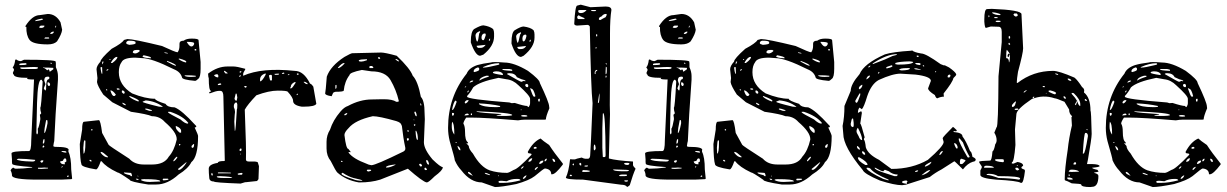

<svg xmlns="http://www.w3.org/2000/svg" viewBox="-20 -753 5159 807"><path d="M147.5 -689.5 180.7 -694.3Q214.8 -694.3 234.4 -659.2L241.2 -627.9Q239.3 -609.4 219.7 -579.1Q207 -566.4 180.7 -566.4Q119.1 -566.4 104.5 -585Q89.8 -604.5 90.8 -639.6Q86.9 -639.6 86.9 -641.6V-643.6Q116.2 -689.5 147.5 -689.5ZM127.9 -665V-664.1Q161.1 -668 161.1 -672.9L156.2 -674.8Q127.9 -669.9 127.9 -665ZM144.5 -636.7H145.5L151.4 -635.7H153.3Q164.1 -635.7 167 -643.6L166 -645.5H154.3Q146.5 -645.5 144.5 -636.7ZM214.8 -645.5 211.9 -640.6V-636.7H212.9L215.8 -640.6V-645.5ZM191.4 -613.3V-610.4H195.3Q202.1 -610.4 206.1 -617.2V-620.1H204.1Q197.3 -620.1 191.4 -613.3ZM169.9 -595.7 167 -592.8V-590.8H184.6L187.5 -592.8L184.6 -595.7ZM45.9 -502.9H48.8Q56.6 -496.1 68.4 -496.1L81.1 -502Q213.9 -502 213.9 -494.1L214.8 -487.3V-470.7Q223.6 -451.2 223.6 -433.6V-418Q211.9 -258.8 208 -160.2Q206.1 -154.3 204.1 -139.6Q205.1 -135.7 212.9 -135.7H215.8Q268.6 -135.7 268.6 -123L267.6 -121.1V-115.2Q279.3 -91.8 279.3 -41L283.2 -2L280.3 0L237.3 2H139.6Q30.3 2 30.3 -15.6Q30.3 -26.4 24.4 -37.1Q27.3 -43.9 34.2 -47.9H37.1Q41 -43.9 45.9 -43.9H47.9Q76.2 -43.9 115.2 -48.8V-50.8Q31.2 -56.6 31.2 -64.5L30.3 -72.3V-83L28.3 -108.4Q28.3 -118.2 101.6 -118.2Q111.3 -118.2 111.3 -162.1L123 -418.9H121.1Q93.8 -418.9 93.8 -422.9Q93.8 -423.8 96.7 -425.8Q38.1 -425.8 38.1 -439.5Q34.2 -440.4 34.2 -447.3L39.1 -459Q39.1 -462.9 33.2 -469.7Q41 -477.5 43.9 -501ZM61.5 -483.4V-479.5H66.4Q91.8 -479.5 91.8 -483.4L89.8 -487.3H86.9Q61.5 -487.3 61.5 -483.4ZM194.3 -490.2 191.4 -487.3 195.3 -484.4H197.3V-487.3ZM83 -469.7H65.4V-466.8Q65.4 -462.9 79.1 -462.9H89.8H92.8H125Q139.6 -462.9 139.6 -467.8V-468.8Q139.6 -473.6 83 -469.7ZM169.9 -468.8 161.1 -469.7V-467.8Q168 -467.8 177.7 -458H179.7Q181.6 -458 181.6 -460.9H183.6Q187.5 -460.9 188.5 -452.1H190.4L204.1 -461.9V-467.8L183.6 -468.8ZM166 -414.1 170.9 -399.4 164.1 -381.8Q168 -373 170.9 -373H171.9L173.8 -378.9V-384.8Q173.8 -419.9 184.6 -419.9L187.5 -423.8V-427.7L184.6 -430.7H178.7Q166 -430.7 166 -414.1ZM135.7 -321.3 132.8 -195.3Q133.8 -188.5 135.7 -188.5Q138.7 -188.5 139.6 -197.3L138.7 -211.9Q143.6 -216.8 149.4 -251V-256.8L147.5 -270.5Q153.3 -275.4 153.3 -277.3Q149.4 -288.1 149.4 -298.8V-300.8Q153.3 -300.8 159.2 -410.2Q156.2 -418 153.3 -418Q138.7 -418 135.7 -321.3ZM183.6 -407.2 179.7 -406.2V-400.4Q179.7 -394.5 184.6 -391.6H187.5L190.4 -395.5V-400.4Q188.5 -405.3 183.6 -407.2ZM178.7 -248H173.8Q166 -211.9 166 -194.3H167Q171.9 -194.3 179.7 -234.4V-241.2ZM160.2 -156.2V-149.4H162.1Q167 -151.4 167 -161.1V-168H164.1Q162.1 -168 160.2 -156.2ZM162.1 -141.6 159.2 -137.7V-132.8H162.1L166 -135.7V-138.7L163.1 -141.6ZM240.2 -118.2 237.3 -117.2Q243.2 -112.3 258.8 -111.3V-114.3Q258.8 -118.2 246.1 -118.2ZM244.1 -77.1 232.4 -74.2Q234.4 -62.5 250 -62.5H252.9V-65.4L251 -68.4Q251 -69.3 258.8 -74.2V-79.1Q258.8 -85.9 254.9 -86.9H251Q248 -85.9 244.1 -77.1ZM57.6 -85.9 50.8 -84V-83Q58.6 -75.2 111.3 -74.2H118.2Q126 -74.2 127.9 -79.1V-81.1Q86.9 -85.9 57.6 -85.9ZM149.4 -74.2 153.3 -69.3Q162.1 -69.3 162.1 -79.1H157.2Q151.4 -79.1 149.4 -74.2ZM241.2 -54.7 238.3 -50.8V-48.8H240.2L243.2 -52.7V-54.7ZM166 -48.8 153.3 -47.9H139.6V-43.9L153.3 -43L181.6 -44.9V-47.9H177.7ZM265.6 -15.6 261.7 -12.7V-9.8H267.6L268.6 -12.7L267.6 -15.6Z M501 -585 515.6 -588.9Q541 -588.9 661.1 -559.6Q717.8 -533.2 726.6 -533.2Q734.4 -543.9 734.4 -560.5V-562.5V-569.3Q734.4 -582 752 -582Q763.7 -590.8 785.2 -590.8Q814.5 -590.8 814.5 -584L823.2 -492.2V-463.9Q823.2 -428.7 813.5 -421.9Q804.7 -413.1 799.8 -413.1Q745.1 -418 745.1 -427.7Q738.3 -451.2 710.9 -461.9Q617.2 -508.8 576.2 -508.8L548.8 -510.7Q500 -510.7 491.2 -492.2Q479.5 -476.6 479.5 -450.2V-449.2Q479.5 -395.5 535.2 -360.4Q590.8 -337.9 631.8 -337.9Q631.8 -330.1 675.8 -316.4Q684.6 -301.8 713.9 -301.8Q744.1 -290 800.8 -227.5L804.7 -223.6V-219.7Q804.7 -217.8 798.8 -217.8V-215.8Q812.5 -186.5 812.5 -181.6Q812.5 -93.8 784.2 -71.3Q771.5 -44.9 730.5 -19.5Q684.6 22.5 636.7 22.5H602.5Q525.4 10.7 525.4 2.9Q480.5 -28.3 473.6 -28.3Q425.8 -50.8 407.2 -75.2H403.3Q391.6 -41 383.8 -41Q322.3 -50.8 322.3 -62.5Q316.4 -79.1 315.4 -147.5L325.2 -208Q325.2 -241.2 333 -241.2L395.5 -248Q402.3 -248 409.2 -194.3L436.5 -144.5Q436.5 -141.6 523.4 -85.9Q544.9 -61.5 585 -61.5H619.1Q670.9 -61.5 689.5 -94.7Q711.9 -119.1 722.7 -166V-168.9Q722.7 -197.3 672.9 -240.2Q651.4 -264.6 618.2 -264.6Q598.6 -273.4 530.3 -283.2L452.1 -323.2L414.1 -355.5Q389.6 -392.6 387.7 -408.2L389.6 -424.8L385.7 -461.9Q385.7 -475.6 402.3 -494.1Q402.3 -505.9 449.2 -547.9Q493.2 -571.3 501 -585ZM510.7 -575.2V-571.3Q510.7 -567.4 523.4 -564.5Q549.8 -566.4 549.8 -571.3V-575.2Q549.8 -582 522.5 -582Q514.6 -582 510.7 -575.2ZM765.6 -577.1V-575.2Q776.4 -557.6 784.2 -557.6Q792 -557.6 795.9 -567.4V-571.3Q795.9 -577.1 765.6 -577.1ZM799.8 -546.9 796.9 -543 799.8 -541H804.7V-546.9ZM538.1 -532.2Q542 -528.3 547.9 -528.3Q557.6 -528.3 568.4 -539.1L563.5 -543H552.7Q538.1 -543 538.1 -532.2ZM670.9 -533.2V-532.2Q670.9 -529.3 682.6 -528.3H685.5V-529.3Q685.5 -531.2 670.9 -533.2ZM583 -520.5 579.1 -516.6Q579.1 -509.8 614.3 -507.8V-510.7Q614.3 -514.6 585 -520.5ZM446.3 -490.2V-489.3L448.2 -488.3H452.1Q473.6 -503.9 473.6 -513.7H472.7H470.7Q460 -513.7 446.3 -490.2ZM732.4 -506.8 730.5 -504.9Q744.1 -494.1 761.7 -490.2L762.7 -492.2V-494.1Q762.7 -499 734.4 -506.8ZM442.4 -504.9 439.5 -503.9 440.4 -502V-501L444.3 -502V-504.9ZM682.6 -497.1 681.6 -496.1V-494.1Q711.9 -476.6 719.7 -476.6V-477.5Q719.7 -483.4 682.6 -497.1ZM415 -494.1H410.2L409.2 -487.3V-484.4L410.2 -482.4L415 -492.2ZM405.3 -470.7 402.3 -469.7Q404.3 -451.2 407.2 -443.4H410.2V-444.3L409.2 -470.7ZM431.6 -461.9 427.7 -459V-456.1H430.7L435.5 -460V-461.9ZM758.8 -436.5 754.9 -434.6Q762.7 -429.7 783.2 -429.7L802.7 -430.7V-434.6Q785.2 -436.5 766.6 -436.5ZM472.7 -381.8 470.7 -380.9V-378.9L472.7 -376H482.4V-378.9Q481.4 -381.8 472.7 -381.8ZM427.7 -378.9 425.8 -376V-375L427.7 -373H430.7V-376ZM445.3 -373H444.3V-371.1Q451.2 -349.6 458 -349.6H461.9L466.8 -354.5V-355.5Q454.1 -373 445.3 -373ZM494.1 -373 492.2 -371.1V-365.2L498 -359.4H501L503.9 -361.3V-366.2Q500 -373 494.1 -373ZM525.4 -349.6 523.4 -347.7V-346.7Q536.1 -335 561.5 -326.2L563.5 -329.1Q563.5 -335 525.4 -349.6ZM579.1 -325.2Q579.1 -321.3 648.4 -304.7L661.1 -303.7H664.1V-304.7Q634.8 -327.1 592.8 -331.1Q579.1 -326.2 579.1 -325.2ZM495.1 -321.3H494.1Q494.1 -314.5 506.8 -310.5L508.8 -311.5Q508.8 -316.4 495.1 -321.3ZM590.8 -296.9V-293L607.4 -287.1H618.2V-290Q600.6 -296.9 590.8 -296.9ZM695.3 -283.2H686.5V-280.3Q692.4 -274.4 738.3 -251Q757.8 -233.4 768.6 -233.4H769.5L771.5 -236.3Q749 -265.6 695.3 -283.2ZM719.7 -223.6H718.8V-218.8Q718.8 -209 735.4 -195.3H741.2V-203.1Q741.2 -214.8 719.7 -223.6ZM368.2 -210H363.3V-206.1L365.2 -204.1L369.1 -206.1ZM330.1 -131.8 331.1 -107.4H332Q338.9 -111.3 338.9 -153.3V-161.1L336.9 -163.1H335Q332 -163.1 330.1 -131.8ZM737.3 -147.5H732.4V-142.6L735.4 -141.6L738.3 -144.5ZM793 -147.5 785.2 -139.6V-134.8L787.1 -131.8H790Q795.9 -132.8 795.9 -147.5ZM406.2 -114.3H403.3V-110.4Q418 -91.8 431.6 -91.8H433.6V-94.7Q412.1 -114.3 406.2 -114.3ZM709 -79.1V-75.2H710.9Q719.7 -81.1 725.6 -91.8L723.6 -94.7Q715.8 -89.8 709 -79.1ZM361.3 -81.1H356.4V-77.1L361.3 -74.2L365.2 -75.2V-77.1ZM761.7 -70.3 728.5 -43V-41Q728.5 -39.1 732.4 -39.1Q744.1 -39.1 764.6 -70.3ZM529.3 -26.4 501 -28.3V-26.4Q501 -22.5 526.4 -16.6L530.3 -12.7H535.2Q533.2 -26.4 529.3 -26.4ZM561.5 -12.7 558.6 -15.6V-11.7H561.5ZM552.7 -2H550.8L554.7 2.9H562.5V2Q561.5 -2 552.7 -2ZM666 -2 664.1 0V2.9L666 4.9H669.9Q688.5 3.9 688.5 0L685.5 -2ZM572.3 3.9Q585.9 11.7 609.4 11.7H611.3L653.3 9.8V7.8Q650.4 0 585.9 0Q572.3 0 572.3 3.9Z M1218.8 -455.1Q1256.8 -455.1 1283.2 -401.4Q1288.1 -401.4 1296.9 -388.7L1309.6 -316.4Q1302.7 -304.7 1257.8 -304.7H1248Q1211.9 -310.5 1211.9 -329.1Q1211.9 -342.8 1189.5 -367.2Q1186.5 -372.1 1147.5 -372.1Q1110.4 -372.1 1057.6 -352.5Q1020.5 -313.5 1008.8 -292Q1015.6 -125 1013.7 -83Q1013.7 -74.2 1025.4 -74.2H1048.8Q1064.5 -73.2 1064.5 -68.4V-67.4L1068.4 -54.7L1066.4 0L1060.5 7.8L1014.6 12.7H1010.7L991.2 18.6Q878.9 14.6 878.9 9.8Q859.4 9.8 859.4 -7.8Q857.4 -25.4 857.4 -43.9Q857.4 -62.5 895.5 -68.4Q895.5 -76.2 921.9 -76.2L924.8 -77.1V-79.1L918.9 -346.7Q918.9 -371.1 906.2 -371.1H900.4Q888.7 -371.1 861.3 -360.4L859.4 -362.3V-364.3Q859.4 -366.2 867.2 -369.1V-371.1Q857.4 -371.1 857.4 -425.8Q855.5 -425.8 854.5 -443.4Q893.6 -473.6 936.5 -473.6H960.9Q975.6 -473.6 1010.7 -463.9V-460.9Q1002 -447.3 1002 -441.4V-434.6Q1081.1 -469.7 1218.8 -455.1ZM962.9 -307.6V-302.7Q967.8 -293 967.8 -282.2Q966.8 -278.3 964.8 -242.2L966.8 -203.1H967.8Q970.7 -203.1 975.6 -293.9Q977.5 -293.9 977.5 -313.5Q976.6 -322.3 972.7 -322.3H970.7Q962.9 -317.4 962.9 -307.6ZM904.3 -12.7 891.6 -11.7V-9.8Q891.6 -4.9 919.9 -4.9H949.2L956.1 -5.9Q956.1 -10.7 904.3 -12.7ZM1073.2 -413.1V-411.1Q1082 -411.1 1096.7 -439.5V-444.3H1095.7Q1070.3 -436.5 1073.2 -413.1ZM1199.2 -381.8H1204.1Q1209 -382.8 1222.7 -405.3V-406.2Q1222.7 -408.2 1218.8 -408.2Q1202.1 -400.4 1202.1 -387.7Q1201.2 -387.7 1199.2 -381.8ZM974.6 -359.4H970.7L965.8 -338.9Q965.8 -334 971.7 -329.1H972.7Q975.6 -329.1 977.5 -342.8ZM1110.4 -434.6 1115.2 -415H1123V-435.5L1120.1 -438.5H1117.2Q1110.4 -437.5 1110.4 -434.6ZM897.5 -28.3 895.5 -26.4 896.5 -24.4H950.2V-27.3L917 -28.3ZM879.9 -435.5Q887.7 -427.7 896.5 -427.7L897.5 -429.7V-436.5L893.6 -441.4Q879.9 -439.5 879.9 -435.5ZM978.5 -21.5 981.4 -18.6H996.1L1000 -22.5Q1000 -24.4 995.1 -26.4Q978.5 -24.4 978.5 -21.5ZM1259.8 -409.2H1256.8V-407.2Q1264.6 -399.4 1270.5 -399.4H1273.4V-401.4Q1265.6 -409.2 1259.8 -409.2ZM924.8 -455.1H921.9V-451.2L927.7 -444.3H936.5V-446.3ZM895.5 -397.5V-395.5H898.4Q909.2 -395.5 910.2 -399.4L908.2 -402.3H906.2Q897.5 -402.3 895.5 -397.5ZM1145.5 -443.4 1133.8 -442.4V-441.4L1135.7 -438.5H1145.5Q1152.3 -438.5 1153.3 -442.4L1151.4 -443.4ZM991.2 -128.9 987.3 -126V-118.2H991.2L995.1 -121.1V-127L993.2 -128.9ZM874 -22.5 870.1 -26.4 868.2 -22.5V-18.6L870.1 -15.6H874ZM1010.7 -391.6 1006.8 -390.6V-387.7L1010.7 -384.8H1013.7L1016.6 -387.7V-390.6ZM1165 -444.3V-442.4H1171.9L1175.8 -445.3L1172.9 -448.2Q1165 -446.3 1165 -444.3ZM1229.5 -444.3 1227.5 -442.4V-441.4L1229.5 -438.5H1233.4L1235.4 -441.4V-442.4L1233.4 -444.3ZM992.2 -454.1 987.3 -452.1V-448.2H992.2L995.1 -452.1ZM989.3 -436.5 985.4 -433.6V-431.6L987.3 -429.7L992.2 -433.6V-436.5ZM1226.6 -355.5V-353.5H1228.5L1232.4 -356.4V-359.4H1231.4Q1226.6 -356.4 1226.6 -355.5ZM1193.4 -441.4 1189.5 -438.5V-437.5H1194.3L1196.3 -439.5V-441.4ZM991.2 -107.4H989.3V-103.5H991.2Z M1460.9 -529.3 1582 -532.2Q1597.7 -532.2 1647.5 -518.6Q1704.1 -464.8 1714.8 -434.6Q1736.3 -412.1 1749 -345.7Q1764.6 -330.1 1764.6 -276.4L1765.6 -252L1761.7 -155.3Q1761.7 -126 1797.9 -83Q1831.1 -50.8 1840.8 -50.8V-48.8Q1840.8 -37.1 1806.6 -11.7Q1781.2 13.7 1774.4 13.7H1773.4Q1757.8 11.7 1694.3 -43.9Q1579.1 1 1578.1 2Q1540 13.7 1493.2 13.7H1488.3Q1435.5 4.9 1398.4 -27.3Q1391.6 -33.2 1370.1 -76.2Q1352.5 -97.7 1352.5 -128.9V-157.2Q1352.5 -184.6 1367.2 -208Q1379.9 -248 1411.1 -284.2Q1426.8 -302.7 1442.4 -307.6Q1493.2 -335 1543 -335L1586.9 -335.9H1592.8Q1629.9 -335.9 1645.5 -325.2H1651.4Q1656.2 -325.2 1656.2 -329.1Q1645.5 -375 1621.1 -417Q1599.6 -453.1 1541 -453.1L1501 -459Q1449.2 -448.2 1449.2 -437.5Q1428.7 -411.1 1424.8 -372.1Q1422.9 -367.2 1389.6 -367.2L1383.8 -365.2Q1379.9 -365.2 1374 -348.6Q1346.7 -352.5 1346.7 -360.4Q1348.6 -366.2 1353.5 -430.7Q1369.1 -475.6 1427.7 -513.7Q1455.1 -529.3 1460.9 -529.3ZM1570.3 -512.7 1568.4 -509.8 1571.3 -505.9H1577.1L1578.1 -507.8L1575.2 -512.7ZM1644.5 -504.9H1642.6V-502.9Q1650.4 -495.1 1656.2 -495.1H1657.2V-497.1Q1649.4 -504.9 1644.5 -504.9ZM1488.3 -500V-497.1Q1489.3 -494.1 1498 -494.1Q1506.8 -494.1 1522.5 -500V-503.9H1518.6Q1497.1 -503.9 1488.3 -500ZM1400.4 -468.8V-466.8H1401.4Q1410.2 -466.8 1427.7 -485.4V-488.3H1426.8Q1417 -488.3 1400.4 -468.8ZM1536.1 -475.6 1531.2 -471.7 1534.2 -466.8H1546.9L1549.8 -469.7L1543.9 -475.6ZM1392.6 -396.5 1389.6 -394.5V-379.9H1390.6Q1394.5 -380.9 1394.5 -386.7V-394.5ZM1747.1 -318.4H1746.1V-316.4Q1748 -308.6 1750 -308.6L1751 -313.5Q1749 -318.4 1747.1 -318.4ZM1724.6 -284.2 1721.7 -282.2V-279.3Q1725.6 -264.6 1729.5 -264.6H1731.4Q1731.4 -277.3 1725.6 -284.2ZM1438.5 -278.3 1427.7 -273.4V-268.6H1429.7Q1436.5 -268.6 1439.5 -276.4V-278.3ZM1427.7 -185.5Q1434.6 -127 1444.3 -127L1454.1 -114.3V-113.3L1445.3 -114.3V-111.3Q1463.9 -85.9 1521.5 -64.5Q1528.3 -60.5 1541 -58.6Q1558.6 -58.6 1675.8 -116.2Q1683.6 -121.1 1683.6 -127V-131.8Q1674.8 -171.9 1668.9 -225.6L1667 -226.6Q1667 -237.3 1645.5 -244.1Q1573.2 -264.6 1546.9 -264.6Q1472.7 -248 1445.3 -214.8Q1427.7 -197.3 1427.7 -185.5ZM1721.7 -249 1718.8 -251V-248H1721.7ZM1725.6 -230.5H1719.7V-226.6L1722.7 -223.6L1725.6 -226.6ZM1694.3 -206.1 1691.4 -203.1 1694.3 -199.2 1698.2 -200.2V-203.1L1695.3 -206.1ZM1729.5 -203.1H1726.6V-202.1Q1728.5 -165 1734.4 -165L1736.3 -167V-168.9Q1736.3 -189.5 1729.5 -203.1ZM1691.4 -171.9 1690.4 -170.9V-165L1693.4 -161.1H1694.3L1698.2 -165V-170.9L1695.3 -171.9ZM1774.4 -80.1H1771.5V-74.2Q1775.4 -61.5 1780.3 -61.5H1783.2V-64.5Q1779.3 -80.1 1774.4 -80.1ZM1415 -77.1 1413.1 -75.2V-74.2L1415 -72.3H1419.9V-74.2L1417 -77.1ZM1744.1 -64.5 1741.2 -61.5Q1744.1 -54.7 1749 -52.7H1750L1753.9 -56.6V-58.6L1749 -64.5ZM1602.5 -50.8V-48.8H1606.4Q1620.1 -48.8 1642.6 -60.5V-61.5H1638.7Q1605.5 -57.6 1602.5 -50.8ZM1765.6 -47.9 1763.7 -43.9V-42L1767.6 -38.1H1771.5L1774.4 -40V-42L1769.5 -47.9ZM1524.4 -40 1521.5 -37.1Q1523.4 -32.2 1529.3 -32.2Q1540 -34.2 1540 -37.1V-38.1L1537.1 -40ZM1418 -26.4 1415 -22.5Q1418.9 -13.7 1463.9 0Q1478.5 6.8 1502.9 6.8V5.9Q1502.9 2.9 1465.8 -4.9Q1444.3 -10.7 1420.9 -26.4Z M2099.6 -490.2Q2140.6 -490.2 2199.2 -455.1Q2249 -418 2249 -404.3Q2288.1 -322.3 2288.1 -305.7L2289.1 -297.9Q2274.4 -263.7 2274.4 -251L2268.6 -250H2185.5Q2173.8 -250 2157.2 -247.1Q2016.6 -258.8 1960 -258.8H1939.5Q1927.7 -241.2 1927.7 -233.4Q1934.6 -222.7 1934.6 -199.2Q1934.6 -162.1 1946.3 -155.3L1947.3 -150.4V-149.4L1941.4 -152.3V-149.4L1950.2 -139.6Q1950.2 -127 1967.8 -107.4Q2000 -50.8 2038.1 -37.1Q2070.3 -26.4 2111.3 -26.4Q2118.2 -26.4 2139.6 -39.1Q2157.2 -43 2213.9 -102.5V-105.5Q2213.9 -107.4 2200.2 -109.4L2198.2 -114.3Q2220.7 -157.2 2252 -170.9Q2260.7 -162.1 2288.1 -143.6Q2309.6 -110.4 2345.7 -65.4V-61.5Q2314.5 -20.5 2300.8 -20.5H2296.9Q2296.9 -42 2270.5 -44.9Q2265.6 -44.9 2227.5 -12.7Q2205.1 4.9 2150.4 20.5Q2086.9 33.2 2060.5 33.2L2004.9 13.7Q1958 13.7 1918.9 -37.1Q1902.3 -54.7 1891.6 -79.1Q1891.6 -86.9 1870.1 -160.2Q1863.3 -188.5 1863.3 -214.8V-215.8Q1863.3 -345.7 1941.4 -443.4Q1951.2 -467.8 1986.3 -479.5Q2009.8 -486.3 2043 -490.2Q2051.8 -494.1 2099.6 -490.2ZM2009.8 -469.7V-468.8H2011.7Q2027.3 -468.8 2070.3 -479.5Q2079.1 -480.5 2079.1 -484.4L2076.2 -487.3H2075.2Q2046.9 -487.3 2011.7 -471.7ZM1970.7 -453.1V-452.1L1973.6 -450.2H1974.6Q1994.1 -455.1 1994.1 -460V-465.8L1990.2 -469.7H1988.3Q1970.7 -463.9 1970.7 -453.1ZM2121.1 -462.9H2091.8V-460.9Q2091.8 -457 2131.8 -455.1H2132.8V-459Q2132.8 -460.9 2121.1 -462.9ZM2051.8 -448.2V-447.3Q2051.8 -443.4 2091.8 -437.5L2093.8 -438.5V-442.4Q2085.9 -453.1 2067.4 -453.1H2064.5Q2051.8 -452.1 2051.8 -448.2ZM2111.3 -442.4V-441.4Q2167 -409.2 2170.9 -409.2H2171.9L2181.6 -413.1L2187.5 -411.1L2188.5 -413.1V-414.1Q2184.6 -417 2171.9 -419.9L2152.3 -428.7Q2144.5 -445.3 2121.1 -445.3H2118.2Q2111.3 -444.3 2111.3 -442.4ZM1995.1 -414.1Q2004.9 -421.9 2034.2 -430.7V-432.6L2033.2 -434.6H2023.4Q1995.1 -426.8 1995.1 -414.1ZM1943.4 -349.6V-346.7Q1943.4 -335.9 2121.1 -322.3L2130.9 -319.3L2143.6 -320.3Q2182.6 -307.6 2196.3 -307.6Q2196.3 -304.7 2202.1 -302.7Q2208 -311.5 2208 -319.3V-337.9Q2208 -350.6 2159.2 -394.5Q2136.7 -417 2108.4 -419.9L2075.2 -425.8Q1994.1 -409.2 1968.8 -385.7Q1958 -365.2 1943.4 -349.6ZM1954.1 -408.2V-406.2H1956.1Q1968.8 -409.2 1968.8 -413.1V-414.1H1963.9Q1959 -414.1 1954.1 -408.2ZM2187.5 -394.5Q2189.5 -386.7 2196.3 -386.7H2198.2L2200.2 -389.6V-395.5L2196.3 -400.4Q2187.5 -400.4 2187.5 -394.5ZM1935.5 -389.6 1933.6 -386.7V-385.7H1935.5L1939.5 -388.7V-389.6ZM2211.9 -381.8H2208Q2218.8 -349.6 2223.6 -346.7H2227.5L2230.5 -348.6Q2222.7 -379.9 2213.9 -379.9ZM1944.3 -364.3Q1950.2 -365.2 1950.2 -372.1V-373Q1944.3 -371.1 1944.3 -364.3ZM2245.1 -337.9 2242.2 -335.9V-329.1L2245.1 -325.2Q2249 -326.2 2249 -332V-335.9L2248 -337.9ZM1933.6 -324.2V-320.3L1935.5 -318.4H1937.5Q1944.3 -321.3 1949.2 -329.1V-332H1944.3Q1938.5 -332 1933.6 -324.2ZM1893.6 -330.1Q1885.7 -322.3 1879.9 -291H1881.8Q1887.7 -291 1899.4 -325.2Q1897.5 -330.1 1893.6 -330.1ZM1993.2 -318.4V-315.4Q2011.7 -302.7 2060.5 -302.7H2069.3L2082 -303.7V-307.6Q2042 -316.4 1993.2 -318.4ZM2171.9 -293H2168.9V-290H2171.9ZM1983.4 -285.2V-283.2Q2002.9 -278.3 2086.9 -273.4V-272.5V-271.5L2066.4 -268.6Q2066.4 -265.6 2091.8 -265.6Q2132.8 -265.6 2132.8 -269.5Q2132.8 -279.3 1983.4 -285.2ZM1884.8 -278.3H1879.9V-272.5Q1879.9 -266.6 1882.8 -266.6Q1887.7 -266.6 1888.7 -276.4ZM1963.9 -276.4 1959 -275.4V-269.5H1963.9V-273.4V-275.4ZM1932.6 -268.6V-267.6H1933.6L1950.2 -269.5V-271.5L1947.3 -275.4H1944.3Q1935.5 -275.4 1932.6 -268.6ZM2169.9 -266.6Q2169.9 -262.7 2187.5 -262.7L2196.3 -263.7V-265.6Q2196.3 -269.5 2177.7 -269.5Q2169.9 -267.6 2169.9 -266.6ZM1879.9 -241.2V-238.3V-237.3Q1878.9 -234.4 1878.9 -223.6V-219.7Q1878.9 -202.1 1888.7 -188.5H1889.6Q1889.6 -235.4 1879.9 -241.2ZM1897.5 -156.2H1894.5V-154.3L1897.5 -152.3H1899.4V-154.3ZM1904.3 -139.6 1903.3 -138.7V-136.7Q1907.2 -121.1 1915 -121.1V-122.1V-124Q1915 -131.8 1904.3 -139.6ZM2222.7 -130.9 2224.6 -127.9H2229.5Q2235.4 -127.9 2236.3 -131.8L2232.4 -135.7H2231.4Q2224.6 -135.7 2222.7 -130.9ZM2200.2 -74.2 2202.1 -73.2H2203.1Q2213.9 -73.2 2216.8 -85.9V-87.9Q2206.1 -87.9 2200.2 -74.2ZM2268.6 -76.2 2269.5 -75.2H2272.5Q2278.3 -79.1 2278.3 -85.9H2275.4Q2268.6 -82 2268.6 -76.2ZM2302.7 -85.9H2301.8V-84Q2304.7 -72.3 2310.5 -72.3H2311.5L2313.5 -74.2V-75.2Q2311.5 -85.9 2302.7 -85.9ZM2246.1 -65.4 2249 -63.5Q2263.7 -68.4 2263.7 -76.2V-78.1H2262.7Q2249 -78.1 2246.1 -65.4ZM2169.9 -43.9H2171.9Q2179.7 -46.9 2180.7 -53.7L2179.7 -54.7Q2169.9 -48.8 2169.9 -43.9ZM2227.5 -39.1H2231.4Q2241.2 -47.9 2241.2 -51.8H2240.2Q2227.5 -47.9 2227.5 -39.1ZM1950.2 -30.3H1947.3V-26.4Q1949.2 -21.5 1963.9 -15.6L1967.8 -12.7Q1957 -29.3 1950.2 -30.3ZM2018.6 -26.4H2017.6V-25.4Q2017.6 -21.5 2038.1 -16.6L2039.1 -17.6V-19.5Q2026.4 -26.4 2018.6 -26.4ZM2076.2 -15.6H2073.2V-12.7H2076.2ZM2177.7 -1Q2187.5 -1 2193.4 -15.6H2190.4Q2177.7 -8.8 2177.7 -1ZM2109.4 8.8 2088.9 6.8H2085Q2076.2 6.8 2075.2 10.7V12.7L2079.1 15.6H2096.7Q2127 15.6 2168 4.9Q2166 -1 2156.2 -1H2151.4Q2127.9 -1 2109.4 8.8ZM2011.7 -646.5Q2038.1 -642.6 2052.7 -630.9Q2056.6 -623 2056.6 -613.3V-599.6Q2056.6 -559.6 2011.7 -523.4L1998 -518.6Q1978.5 -518.6 1959 -574.2V-579.1Q1959 -620.1 1972.7 -630.9Q2000 -646.5 2011.7 -646.5ZM1978.5 -603.5Q1981.4 -578.1 1986.3 -578.1Q1990.2 -580.1 1994.1 -612.3L1998 -618.2V-622.1H1997.1Q1978.5 -616.2 1978.5 -603.5ZM2003.9 -597.7V-594.7Q2003.9 -585.9 2009.8 -584H2011.7Q2015.6 -584 2021.5 -604.5V-609.4L2019.5 -612.3H2017.6Q2005.9 -612.3 2003.9 -597.7ZM2034.2 -584 2036.1 -582H2039.1L2040 -588.9V-590.8H2039.1Q2037.1 -590.8 2034.2 -584ZM2020.5 -564.5 1983.4 -560.5Q1983.4 -554.7 1990.2 -551.8H2001Q2011.7 -551.8 2020.5 -563.5ZM2180.7 -641.6Q2210 -637.7 2222.7 -626Q2226.6 -618.2 2226.6 -608.4V-594.7Q2226.6 -555.7 2180.7 -518.6L2169.9 -513.7Q2148.4 -513.7 2129.9 -569.3V-574.2Q2129.9 -617.2 2143.6 -626Q2168.9 -641.6 2180.7 -641.6ZM2149.4 -599.6Q2152.3 -573.2 2156.2 -573.2Q2159.2 -574.2 2166 -607.4L2169.9 -613.3V-617.2H2168Q2149.4 -610.4 2149.4 -599.6ZM2175.8 -591.8V-589.8Q2175.8 -580.1 2179.7 -579.1H2180.7Q2187.5 -579.1 2192.4 -599.6V-604.5L2190.4 -607.4H2187.5Q2176.8 -607.4 2175.8 -591.8ZM2205.1 -579.1V-578.1H2210L2210.9 -584V-585.9H2210Q2206.1 -585.9 2205.1 -579.1ZM2190.4 -559.6 2154.3 -555.7Q2154.3 -549.8 2161.1 -546.9H2170.9Q2182.6 -546.9 2190.4 -557.6Z M2406.2 -729.5 2420.9 -733.4 2461.9 -722.7 2525.4 -725.6Q2549.8 -725.6 2549.8 -710.9Q2543.9 -673.8 2543.9 -612.3V-459L2543 -311.5L2543.9 -272.5L2539.1 -86.9Q2572.3 -78.1 2639.6 -74.2L2640.6 -73.2V-59.6Q2640.6 -54.7 2651.4 -43.9Q2640.6 -20.5 2627 25.4L2618.2 32.2H2615.2Q2609.4 23.4 2590.8 23.4L2430.7 2Q2358.4 2 2358.4 -6.8Q2370.1 -30.3 2376 -83H2377V-84L2386.7 -83H2396.5Q2401.4 -85.9 2424.8 -90.8Q2434.6 -85.9 2439.5 -85.9H2451.2Q2460.9 -85.9 2460.9 -105.5Q2462.9 -128.9 2470.7 -319.3Q2463.9 -377.9 2459 -641.6Q2455.1 -648.4 2449.2 -648.4L2405.3 -645.5Q2393.6 -646.5 2393.6 -653.3Q2397.5 -729.5 2406.2 -729.5ZM2416 -710.9 2410.2 -709V-707Q2410.2 -698.2 2419.9 -698.2H2422.9Q2433.6 -698.2 2444.3 -709V-710.9ZM2465.8 -710.9 2463.9 -708 2471.7 -706.1H2481.4L2485.4 -709V-710.9ZM2497.1 -672.9V-671.9L2500 -668.9H2503.9Q2512.7 -674.8 2525.4 -680.7Q2530.3 -688.5 2530.3 -692.4L2528.3 -694.3H2525.4Q2516.6 -694.3 2507.8 -683.6Q2497.1 -680.7 2497.1 -672.9ZM2411.1 -688.5 2406.2 -683.6V-676.8L2410.2 -672.9H2429.7H2436.5V-676.8L2418.9 -684.6L2413.1 -688.5ZM2487.3 -609.4 2485.4 -606.4V-602.5L2487.3 -599.6H2489.3L2490.2 -602.5V-606.4L2489.3 -609.4ZM2485.4 -554.7 2482.4 -551.8V-549.8H2487.3V-554.7ZM2528.3 -487.3H2525.4V-486.3L2529.3 -481.4H2530.3V-484.4ZM2530.3 -469.7 2526.4 -472.7 2525.4 -453.1V-441.4H2526.4Q2530.3 -441.4 2530.3 -455.1ZM2479.5 -447.3V-443.4L2481.4 -441.4L2483.4 -443.4V-448.2L2482.4 -450.2Q2482.4 -451.2 2490.2 -456.1V-459H2486.3Q2479.5 -455.1 2479.5 -447.3ZM2529.3 -434.6H2525.4V-426.8H2526.4L2529.3 -428.7ZM2493.2 -323.2V-320.3H2495.1Q2500 -320.3 2500 -360.4Q2498 -360.4 2493.2 -323.2ZM2515.6 -277.3 2513.7 -275.4 2511.7 -213.9V-131.8L2513.7 -93.8L2514.6 -92.8H2521.5Q2525.4 -92.8 2525.4 -101.6Q2524.4 -277.3 2515.6 -277.3ZM2475.6 -131.8V-127.9Q2475.6 -121.1 2479.5 -121.1L2483.4 -127V-133.8Q2481.4 -145.5 2479.5 -145.5Q2475.6 -145.5 2475.6 -131.8ZM2417 -68.4 2415 -65.4Q2415 -57.6 2421.9 -57.6H2422.9V-65.4L2419.9 -68.4ZM2609.4 -68.4 2603.5 -67.4V-65.4Q2604.5 -59.6 2620.1 -59.6L2625 -63.5V-67.4L2619.1 -68.4ZM2388.7 -65.4 2386.7 -62.5V-59.6L2390.6 -57.6L2392.6 -61.5L2391.6 -65.4ZM2436.5 -54.7V-53.7L2441.4 -52.7H2447.3L2451.2 -54.7V-57.6H2444.3H2443.4Q2436.5 -57.6 2436.5 -54.7ZM2613.3 -39.1 2557.6 -41V-40Q2557.6 -34.2 2590.8 -33.2H2616.2L2623 -35.2V-38.1ZM2429.7 -38.1 2426.8 -33.2 2428.7 -30.3H2443.4Q2459 -30.3 2459 -33.2V-35.2Q2448.2 -38.1 2431.6 -38.1ZM2582 -13.7 2585.9 -12.7H2605.5Q2614.3 -12.7 2615.2 -15.6V-18.6L2609.4 -19.5H2594.7Q2582 -18.6 2582 -13.7ZM2377 -18.6 2374 -13.7 2377 -12.7H2381.8L2384.8 -13.7L2380.9 -18.6ZM2610.4 4.9H2604.5V8.8L2610.4 10.7H2613.3L2619.1 8.8V4.9H2613.3Z M2810.5 -689.5 2843.8 -694.3Q2877.9 -694.3 2897.5 -659.2L2904.3 -627.9Q2902.3 -609.4 2882.8 -579.1Q2870.1 -566.4 2843.8 -566.4Q2782.2 -566.4 2767.6 -585Q2752.9 -604.5 2753.9 -639.6Q2750 -639.6 2750 -641.6V-643.6Q2779.3 -689.5 2810.5 -689.5ZM2791 -665V-664.1Q2824.2 -668 2824.2 -672.9L2819.3 -674.8Q2791 -669.9 2791 -665ZM2807.6 -636.7H2808.6L2814.5 -635.7H2816.4Q2827.1 -635.7 2830.1 -643.6L2829.1 -645.5H2817.4Q2809.6 -645.5 2807.6 -636.7ZM2877.9 -645.5 2875 -640.6V-636.7H2876L2878.9 -640.6V-645.5ZM2854.5 -613.3V-610.4H2858.4Q2865.2 -610.4 2869.1 -617.2V-620.1H2867.2Q2860.4 -620.1 2854.5 -613.3ZM2833 -595.7 2830.1 -592.8V-590.8H2847.7L2850.6 -592.8L2847.7 -595.7ZM2709 -502.9H2711.9Q2719.7 -496.1 2731.4 -496.1L2744.1 -502Q2877 -502 2877 -494.1L2877.9 -487.3V-470.7Q2886.7 -451.2 2886.7 -433.6V-418Q2875 -258.8 2871.1 -160.2Q2869.1 -154.3 2867.2 -139.6Q2868.2 -135.7 2876 -135.7H2878.9Q2931.6 -135.7 2931.6 -123L2930.7 -121.1V-115.2Q2942.4 -91.8 2942.4 -41L2946.3 -2L2943.4 0L2900.4 2H2802.7Q2693.4 2 2693.4 -15.6Q2693.4 -26.4 2687.5 -37.1Q2690.4 -43.9 2697.3 -47.9H2700.2Q2704.1 -43.9 2709 -43.9H2710.9Q2739.3 -43.9 2778.3 -48.8V-50.8Q2694.3 -56.6 2694.3 -64.5L2693.4 -72.3V-83L2691.4 -108.4Q2691.4 -118.2 2764.6 -118.2Q2774.4 -118.2 2774.4 -162.1L2786.1 -418.9H2784.2Q2756.8 -418.9 2756.8 -422.9Q2756.8 -423.8 2759.8 -425.8Q2701.2 -425.8 2701.2 -439.5Q2697.3 -440.4 2697.3 -447.3L2702.1 -459Q2702.1 -462.9 2696.3 -469.7Q2704.1 -477.5 2707 -501ZM2724.6 -483.4V-479.5H2729.5Q2754.9 -479.5 2754.9 -483.4L2752.9 -487.3H2750Q2724.6 -487.3 2724.6 -483.4ZM2857.4 -490.2 2854.5 -487.3 2858.4 -484.4H2860.4V-487.3ZM2746.1 -469.7H2728.5V-466.8Q2728.5 -462.9 2742.2 -462.9H2752.9H2755.9H2788.1Q2802.7 -462.9 2802.7 -467.8V-468.8Q2802.7 -473.6 2746.1 -469.7ZM2833 -468.8 2824.2 -469.7V-467.8Q2831.1 -467.8 2840.8 -458H2842.8Q2844.7 -458 2844.7 -460.9H2846.7Q2850.6 -460.9 2851.6 -452.1H2853.5L2867.2 -461.9V-467.8L2846.7 -468.8ZM2829.1 -414.1 2834 -399.4 2827.1 -381.8Q2831.1 -373 2834 -373H2835L2836.9 -378.9V-384.8Q2836.9 -419.9 2847.7 -419.9L2850.6 -423.8V-427.7L2847.7 -430.7H2841.8Q2829.1 -430.7 2829.1 -414.1ZM2798.8 -321.3 2795.9 -195.3Q2796.9 -188.5 2798.8 -188.5Q2801.8 -188.5 2802.7 -197.3L2801.8 -211.9Q2806.6 -216.8 2812.5 -251V-256.8L2810.5 -270.5Q2816.4 -275.4 2816.4 -277.3Q2812.5 -288.1 2812.5 -298.8V-300.8Q2816.4 -300.8 2822.3 -410.2Q2819.3 -418 2816.4 -418Q2801.8 -418 2798.8 -321.3ZM2846.7 -407.2 2842.8 -406.2V-400.4Q2842.8 -394.5 2847.7 -391.6H2850.6L2853.5 -395.5V-400.4Q2851.6 -405.3 2846.7 -407.2ZM2841.8 -248H2836.9Q2829.1 -211.9 2829.1 -194.3H2830.1Q2835 -194.3 2842.8 -234.4V-241.2ZM2823.2 -156.2V-149.4H2825.2Q2830.1 -151.4 2830.1 -161.1V-168H2827.1Q2825.2 -168 2823.2 -156.2ZM2825.2 -141.6 2822.3 -137.7V-132.8H2825.2L2829.1 -135.7V-138.7L2826.2 -141.6ZM2903.3 -118.2 2900.4 -117.2Q2906.2 -112.3 2921.9 -111.3V-114.3Q2921.9 -118.2 2909.2 -118.2ZM2907.2 -77.1 2895.5 -74.2Q2897.5 -62.5 2913.1 -62.5H2916V-65.4L2914.1 -68.4Q2914.1 -69.3 2921.9 -74.2V-79.1Q2921.9 -85.9 2918 -86.9H2914.1Q2911.1 -85.9 2907.2 -77.1ZM2720.7 -85.9 2713.9 -84V-83Q2721.7 -75.2 2774.4 -74.2H2781.2Q2789.1 -74.2 2791 -79.1V-81.1Q2750 -85.9 2720.7 -85.9ZM2812.5 -74.2 2816.4 -69.3Q2825.2 -69.3 2825.2 -79.1H2820.3Q2814.5 -79.1 2812.5 -74.2ZM2904.3 -54.7 2901.4 -50.8V-48.8H2903.3L2906.2 -52.7V-54.7ZM2829.1 -48.8 2816.4 -47.9H2802.7V-43.9L2816.4 -43L2844.7 -44.9V-47.9H2840.8ZM2928.7 -15.6 2924.8 -12.7V-9.8H2930.7L2931.6 -12.7L2930.7 -15.6Z M3164.1 -585 3178.7 -588.9Q3204.1 -588.9 3324.2 -559.6Q3380.9 -533.2 3389.6 -533.2Q3397.5 -543.9 3397.5 -560.5V-562.5V-569.3Q3397.5 -582 3415 -582Q3426.8 -590.8 3448.2 -590.8Q3477.5 -590.8 3477.5 -584L3486.3 -492.2V-463.9Q3486.3 -428.7 3476.6 -421.9Q3467.8 -413.1 3462.9 -413.1Q3408.2 -418 3408.2 -427.7Q3401.4 -451.2 3374 -461.9Q3280.3 -508.8 3239.3 -508.8L3211.9 -510.7Q3163.1 -510.7 3154.3 -492.2Q3142.6 -476.6 3142.6 -450.2V-449.2Q3142.6 -395.5 3198.2 -360.4Q3253.9 -337.9 3294.9 -337.9Q3294.9 -330.1 3338.9 -316.4Q3347.7 -301.8 3377 -301.8Q3407.2 -290 3463.9 -227.5L3467.8 -223.6V-219.7Q3467.8 -217.8 3461.9 -217.8V-215.8Q3475.6 -186.5 3475.6 -181.6Q3475.6 -93.8 3447.3 -71.3Q3434.6 -44.9 3393.6 -19.5Q3347.7 22.5 3299.8 22.5H3265.6Q3188.5 10.7 3188.5 2.9Q3143.6 -28.3 3136.7 -28.3Q3088.9 -50.8 3070.3 -75.2H3066.4Q3054.7 -41 3046.9 -41Q2985.4 -50.8 2985.4 -62.5Q2979.5 -79.1 2978.5 -147.5L2988.3 -208Q2988.3 -241.2 2996.1 -241.2L3058.6 -248Q3065.4 -248 3072.3 -194.3L3099.6 -144.5Q3099.6 -141.6 3186.5 -85.9Q3208 -61.5 3248 -61.5H3282.2Q3334 -61.5 3352.5 -94.7Q3375 -119.1 3385.7 -166V-168.9Q3385.7 -197.3 3335.9 -240.2Q3314.5 -264.6 3281.2 -264.6Q3261.7 -273.4 3193.4 -283.2L3115.2 -323.2L3077.1 -355.5Q3052.7 -392.6 3050.8 -408.2L3052.7 -424.8L3048.8 -461.9Q3048.8 -475.6 3065.4 -494.1Q3065.4 -505.9 3112.3 -547.9Q3156.2 -571.3 3164.1 -585ZM3173.8 -575.2V-571.3Q3173.8 -567.4 3186.5 -564.5Q3212.9 -566.4 3212.9 -571.3V-575.2Q3212.9 -582 3185.5 -582Q3177.7 -582 3173.8 -575.2ZM3428.7 -577.1V-575.2Q3439.5 -557.6 3447.3 -557.6Q3455.1 -557.6 3459 -567.4V-571.3Q3459 -577.1 3428.7 -577.1ZM3462.9 -546.9 3460 -543 3462.9 -541H3467.8V-546.9ZM3201.2 -532.2Q3205.1 -528.3 3210.9 -528.3Q3220.7 -528.3 3231.4 -539.1L3226.6 -543H3215.8Q3201.2 -543 3201.2 -532.2ZM3334 -533.2V-532.2Q3334 -529.3 3345.7 -528.3H3348.6V-529.3Q3348.6 -531.2 3334 -533.2ZM3246.1 -520.5 3242.2 -516.6Q3242.2 -509.8 3277.3 -507.8V-510.7Q3277.3 -514.6 3248 -520.5ZM3109.4 -490.2V-489.3L3111.3 -488.3H3115.2Q3136.7 -503.9 3136.7 -513.7H3135.7H3133.8Q3123 -513.7 3109.4 -490.2ZM3395.5 -506.8 3393.6 -504.9Q3407.2 -494.1 3424.8 -490.2L3425.8 -492.2V-494.1Q3425.8 -499 3397.5 -506.8ZM3105.5 -504.9 3102.5 -503.9 3103.5 -502V-501L3107.4 -502V-504.9ZM3345.7 -497.1 3344.7 -496.1V-494.1Q3375 -476.6 3382.8 -476.6V-477.5Q3382.8 -483.4 3345.7 -497.1ZM3078.1 -494.1H3073.2L3072.3 -487.3V-484.4L3073.2 -482.4L3078.1 -492.2ZM3068.4 -470.7 3065.4 -469.7Q3067.4 -451.2 3070.3 -443.4H3073.2V-444.3L3072.3 -470.7ZM3094.7 -461.9 3090.8 -459V-456.1H3093.8L3098.6 -460V-461.9ZM3421.9 -436.5 3418 -434.6Q3425.8 -429.7 3446.3 -429.7L3465.8 -430.7V-434.6Q3448.2 -436.5 3429.7 -436.5ZM3135.7 -381.8 3133.8 -380.9V-378.9L3135.7 -376H3145.5V-378.9Q3144.5 -381.8 3135.7 -381.8ZM3090.8 -378.9 3088.9 -376V-375L3090.8 -373H3093.8V-376ZM3108.4 -373H3107.4V-371.1Q3114.3 -349.6 3121.1 -349.6H3125L3129.9 -354.5V-355.5Q3117.2 -373 3108.4 -373ZM3157.2 -373 3155.3 -371.1V-365.2L3161.1 -359.4H3164.1L3167 -361.3V-366.2Q3163.1 -373 3157.2 -373ZM3188.5 -349.6 3186.5 -347.7V-346.7Q3199.2 -335 3224.6 -326.2L3226.6 -329.1Q3226.6 -335 3188.5 -349.6ZM3242.2 -325.2Q3242.2 -321.3 3311.5 -304.7L3324.2 -303.7H3327.1V-304.7Q3297.9 -327.1 3255.9 -331.1Q3242.2 -326.2 3242.2 -325.2ZM3158.2 -321.3H3157.2Q3157.2 -314.5 3169.9 -310.5L3171.9 -311.5Q3171.9 -316.4 3158.2 -321.3ZM3253.9 -296.9V-293L3270.5 -287.1H3281.2V-290Q3263.7 -296.9 3253.9 -296.9ZM3358.4 -283.2H3349.6V-280.3Q3355.5 -274.4 3401.4 -251Q3420.9 -233.4 3431.6 -233.4H3432.6L3434.6 -236.3Q3412.1 -265.6 3358.4 -283.2ZM3382.8 -223.6H3381.8V-218.8Q3381.8 -209 3398.4 -195.3H3404.3V-203.1Q3404.3 -214.8 3382.8 -223.6ZM3031.2 -210H3026.4V-206.1L3028.3 -204.1L3032.2 -206.1ZM2993.2 -131.8 2994.1 -107.4H2995.1Q3002 -111.3 3002 -153.3V-161.1L3000 -163.1H2998Q2995.1 -163.1 2993.2 -131.8ZM3400.4 -147.5H3395.5V-142.6L3398.4 -141.6L3401.4 -144.5ZM3456.1 -147.5 3448.2 -139.6V-134.8L3450.2 -131.8H3453.1Q3459 -132.8 3459 -147.5ZM3069.3 -114.3H3066.4V-110.4Q3081.1 -91.8 3094.7 -91.8H3096.7V-94.7Q3075.2 -114.3 3069.3 -114.3ZM3372.1 -79.1V-75.2H3374Q3382.8 -81.1 3388.7 -91.8L3386.7 -94.7Q3378.9 -89.8 3372.1 -79.1ZM3024.4 -81.1H3019.5V-77.1L3024.4 -74.2L3028.3 -75.2V-77.1ZM3424.8 -70.3 3391.6 -43V-41Q3391.6 -39.1 3395.5 -39.1Q3407.2 -39.1 3427.7 -70.3ZM3192.4 -26.4 3164.1 -28.3V-26.4Q3164.1 -22.5 3189.5 -16.6L3193.4 -12.7H3198.2Q3196.3 -26.4 3192.4 -26.4ZM3224.6 -12.7 3221.7 -15.6V-11.7H3224.6ZM3215.8 -2H3213.9L3217.8 2.9H3225.6V2Q3224.6 -2 3215.8 -2ZM3329.1 -2 3327.1 0V2.9L3329.1 4.9H3333Q3351.6 3.9 3351.6 0L3348.6 -2ZM3235.4 3.9Q3249 11.7 3272.5 11.7H3274.4L3316.4 9.8V7.8Q3313.5 0 3249 0Q3235.4 0 3235.4 3.9Z M3812.5 -540V-542Q3821.3 -533.2 3851.6 -528.3Q3871.1 -528.3 3933.6 -483.4L3946.3 -478.5H3951.2L3968.8 -469.7Q3995.1 -451.2 3999 -441.4V-439.5Q3999 -435.5 3987.3 -424.8Q3984.4 -408.2 3946.3 -360.4V-356.4L3947.3 -346.7Q3933.6 -346.7 3919.9 -339.8Q3914.1 -339.8 3909.2 -353.5Q3880.9 -371.1 3880.9 -381.8L3892.6 -413.1Q3892.6 -431.6 3828.1 -439.5L3764.6 -443.4Q3731.4 -443.4 3673.8 -417Q3642.6 -400.4 3625 -348.6Q3611.3 -302.7 3602.5 -293.9L3592.8 -300.8Q3585.9 -293.9 3585.9 -278.3L3598.6 -285.2Q3601.6 -285.2 3602.5 -278.3L3595.7 -233.4Q3599.6 -232.4 3614.3 -175.8L3611.3 -169.9V-166Q3616.2 -161.1 3619.1 -133.8Q3627.9 -104.5 3674.8 -81.1L3726.6 -43Q3813.5 -43 3879.9 -81.1Q3946.3 -138.7 3946.3 -156.2L3942.4 -170.9V-172.9Q3944.3 -178.7 3985.4 -219.7Q3987.3 -219.7 4001 -206.1V-202.1L3997.1 -201.2L3989.3 -202.1H3988.3V-198.2Q4025.4 -195.3 4025.4 -179.7Q4041 -159.2 4057.6 -117.2Q4063.5 -117.2 4067.4 -93.8Q4079.1 -88.9 4081.1 -83Q4081.1 -74.2 4069.3 -73.2Q4046.9 -66.4 4027.3 -41Q3993.2 -75.2 3991.2 -75.2L3937.5 -41Q3911.1 -27.3 3887.7 -8.8L3787.1 23.4L3771.5 25.4Q3740.2 25.4 3678.7 5.9Q3612.3 -22.5 3606.4 -38.1Q3524.4 -136.7 3524.4 -190.4L3521.5 -223.6Q3529.3 -260.7 3529.3 -307.6L3555.7 -371.1Q3555.7 -398.4 3592.8 -441.4Q3611.3 -485.4 3699.2 -524.4Q3732.4 -535.2 3812.5 -540ZM3648.4 -487.3V-483.4L3699.2 -502.9L3731.4 -517.6Q3750 -521.5 3750 -524.4V-525.4Q3708 -525.4 3649.4 -487.3ZM3840.8 -518.6 3835 -519.5 3833 -518.6V-515.6L3835.9 -513.7H3840.8ZM3743.2 -488.3V-483.4L3753.9 -481.4Q3811.5 -481.4 3818.4 -491.2Q3818.4 -494.1 3802.7 -495.1Q3759.8 -494.1 3743.2 -488.3ZM3838.9 -488.3H3827.1V-487.3Q3827.1 -481.4 3846.7 -479.5L3849.6 -483.4Q3849.6 -488.3 3838.9 -488.3ZM3860.4 -479.5H3858.4V-478.5L3861.3 -473.6H3864.3V-476.6ZM3705.1 -469.7V-465.8H3709Q3731.4 -470.7 3731.4 -475.6L3728.5 -478.5H3726.6Q3705.1 -471.7 3705.1 -469.7ZM3634.8 -476.6 3629.9 -472.7V-469.7H3632.8L3638.7 -475.6V-476.6ZM3759.8 -459 3769.5 -457H3770.5Q3801.8 -458 3803.7 -463.9V-466.8H3793Q3759.8 -466.8 3759.8 -459ZM3832 -465.8H3823.2V-463.9Q3823.2 -460.9 3849.6 -459V-460.9ZM3915 -453.1H3910.2V-449.2H3912.1L3915 -452.1ZM3673.8 -451.2 3669.9 -445.3V-444.3H3673.8L3676.8 -448.2ZM3962.9 -429.7V-428.7L3968.8 -426.8H3969.7L3974.6 -432.6V-437.5L3972.7 -439.5Q3962.9 -439.5 3962.9 -429.7ZM3621.1 -419.9H3623Q3636.7 -427.7 3636.7 -435.5Q3625 -435.5 3621.1 -419.9ZM3589.8 -381.8V-380.9L3592.8 -377.9H3593.8Q3604.5 -386.7 3604.5 -394.5V-396.5H3602.5Q3589.8 -389.6 3589.8 -381.8ZM3595.7 -360.4H3592.8L3575.2 -330.1V-325.2L3578.1 -321.3H3581.1Q3585 -321.3 3595.7 -353.5ZM3555.7 -233.4V-230.5Q3555.7 -220.7 3564.5 -218.8Q3571.3 -218.8 3566.4 -250L3565.4 -254.9H3562.5Q3559.6 -254.9 3555.7 -233.4ZM3585.9 -215.8Q3580.1 -210.9 3580.1 -200.2Q3580.1 -195.3 3588.9 -180.7Q3594.7 -164.1 3603.5 -164.1V-167Q3603.5 -181.6 3585.9 -215.8ZM4013.7 -170.9H4009.8V-167Q4009.8 -155.3 4046.9 -91.8L4052.7 -90.8L4055.7 -93.8Q4040 -120.1 4027.3 -154.3ZM3990.2 -151.4V-149.4Q3997.1 -127.9 4002.9 -127.9L4004.9 -131.8V-135.7Q4001 -151.4 3990.2 -151.4ZM3585 -138.7H3582V-133.8Q3585.9 -124 3594.7 -124Q3594.7 -131.8 3585 -138.7ZM3927.7 -101.6H3929.7Q3934.6 -102.5 3942.4 -115.2V-118.2Q3932.6 -118.2 3927.7 -101.6ZM3603.5 -117.2V-111.3Q3608.4 -102.5 3614.3 -102.5H3616.2V-107.4Q3612.3 -117.2 3603.5 -117.2ZM3591.8 -91.8H3585.9V-90.8Q3585.9 -76.2 3617.2 -59.6H3626V-61.5Q3626 -72.3 3591.8 -91.8ZM4014.6 -71.3V-65.4L4017.6 -63.5H4023.4Q4026.4 -63.5 4038.1 -77.1V-78.1Q4038.1 -81.1 4021.5 -85.9Q4014.6 -85.9 4014.6 -71.3ZM3867.2 -53.7H3868.2L3870.1 -52.7Q3894.5 -62.5 3894.5 -73.2Q3867.2 -60.5 3867.2 -53.7ZM3622.1 -44.9Q3630.9 -30.3 3692.4 -1L3712.9 4.9H3714.8V2Q3652.3 -24.4 3638.7 -43.9Q3633.8 -47.9 3628.9 -47.9H3624Q3622.1 -47.9 3622.1 -44.9ZM3659.2 -47.9H3656.2Q3656.2 -40 3691.4 -28.3L3739.3 -12.7H3749L3752.9 -16.6V-19.5H3752Q3732.4 -19.5 3715.8 -33.2L3700.2 -39.1H3698.2L3692.4 -33.2H3691.4Q3684.6 -33.2 3659.2 -47.9ZM3853.5 -16.6H3855.5Q3877 -22.5 3889.6 -37.1V-38.1H3887.7Q3877.9 -38.1 3853.5 -16.6ZM3826.2 -31.2V-30.3H3828.1Q3836.9 -30.3 3838.9 -35.2V-37.1Q3826.2 -36.1 3826.2 -31.2ZM3771.5 11.7V12.7Q3771.5 17.6 3792 19.5V15.6L3791 13.7L3794.9 10.7L3791 5.9H3785.2Q3771.5 7.8 3771.5 11.7Z M4128.9 -714.8 4148.4 -715.8Q4273.4 -710.9 4273.4 -693.4L4280.3 -549.8Q4280.3 -530.3 4258.8 -451.2Q4253.9 -419.9 4253.9 -410.2V-404.3H4256.8Q4322.3 -455.1 4406.2 -455.1Q4430.7 -455.1 4496.1 -426.8Q4508.8 -417 4528.3 -386.7Q4535.2 -382.8 4537.1 -374L4536.1 -364.3Q4563.5 -342.8 4563.5 -287.1Q4566.4 -287.1 4568.4 -191.4V-189.5Q4568.4 -171.9 4552.7 -82L4548.8 -63.5H4569.3Q4601.6 -62.5 4601.6 -54.7Q4601.6 -50.8 4570.3 -47.9Q4570.3 -43.9 4592.8 -39.1L4596.7 -33.2V-31.2Q4578.1 -28.3 4578.1 -26.4Q4596.7 -22.5 4596.7 -13.7Q4596.7 32.2 4570.3 32.2L4562.5 33.2Q4524.4 33.2 4524.4 22.5Q4524.4 19.5 4484.4 17.6Q4466.8 7.8 4456.1 4.9L4455.1 1Q4455.1 -42 4467.8 -124Q4472.7 -171.9 4485.4 -225.6L4483.4 -259.8L4486.3 -264.6Q4473.6 -274.4 4473.6 -293Q4461.9 -313.5 4454.1 -325.2Q4419.9 -339.8 4413.1 -339.8Q4363.3 -356.4 4315.4 -335.9Q4252 -293 4252 -272.5L4246.1 -209L4248 -143.6Q4242.2 -71.3 4233.4 -71.3L4232.4 -66.4L4236.3 -65.4H4240.2L4256.8 -72.3Q4280.3 -68.4 4280.3 -56.6L4273.4 -50.8V-46.9Q4274.4 -43.9 4286.1 -40L4288.1 -35.2Q4282.2 15.6 4273.4 15.6H4270.5Q4257.8 6.8 4166 2Q4100.6 -3.9 4100.6 -17.6V-33.2Q4099.6 -37.1 4106.4 -47.9V-53.7Q4094.7 -70.3 4094.7 -73.2Q4099.6 -77.1 4141.6 -78.1Q4148.4 -78.1 4151.4 -116.2Q4158.2 -120.1 4163.1 -146.5Q4168.9 -154.3 4168.9 -163.1V-164.1Q4168.9 -179.7 4159.2 -195.3L4168.9 -218.8Q4175.8 -218.8 4176.8 -432.6L4190.4 -576.2V-619.1Q4190.4 -640.6 4176.8 -640.6L4144.5 -641.6L4124 -635.7Q4119.1 -635.7 4117.2 -662.1V-671.9Q4117.2 -714.8 4128.9 -714.8ZM4127 -19.5V-17.6H4128.9Q4141.6 -17.6 4176.8 -4.9Q4230.5 -3.9 4261.7 2H4264.6L4267.6 -2V-2.9Q4267.6 -12.7 4174.8 -12.7Q4159.2 -22.5 4135.7 -22.5Q4127 -21.5 4127 -19.5ZM4531.2 -107.4H4534.2Q4541 -107.4 4552.7 -180.7Q4552.7 -191.4 4545.9 -194.3H4542Q4536.1 -194.3 4531.2 -107.4ZM4502 -310.5 4507.8 -326.2Q4511.7 -318.4 4512.7 -314.5Q4516.6 -307.6 4520.5 -307.6V-315.4Q4520.5 -335 4493.2 -361.3L4488.3 -362.3H4484.4V-358.4Q4498 -344.7 4506.8 -329.1L4498 -314.5ZM4211.9 -543.9Q4209 -538.1 4209 -508.8Q4220.7 -508.8 4220.7 -491.2H4221.7Q4224.6 -497.1 4224.6 -511.7V-524.4H4223.6L4219.7 -513.7H4215.8L4214.8 -519.5Q4216.8 -527.3 4218.8 -527.3L4224.6 -525.4Q4222.7 -531.2 4211.9 -543.9ZM4162.1 -81.1Q4162.1 -74.2 4194.3 -71.3H4196.3L4199.2 -73.2V-81.1Q4197.3 -84 4191.4 -84H4171.9Q4162.1 -84 4162.1 -81.1ZM4471.7 -31.2H4473.6L4483.4 -30.3L4513.7 -31.2L4514.6 -32.2V-33.2Q4504.9 -40 4483.4 -40Q4474.6 -40 4471.7 -31.2ZM4116.2 -50.8V-47.9H4123H4157.2Q4157.2 -55.7 4127 -56.6Q4117.2 -56.6 4116.2 -50.8ZM4394.5 -373 4387.7 -372.1V-367.2Q4409.2 -356.4 4415 -356.4L4418.9 -361.3Q4418.9 -367.2 4394.5 -373ZM4150.4 -701.2V-698.2Q4162.1 -689.5 4183.6 -689.5L4185.5 -693.4Q4165 -701.2 4150.4 -701.2ZM4233.4 -311.5V-303.7H4236.3Q4246.1 -303.7 4249 -321.3L4250 -322.3V-327.1H4249Q4242.2 -323.2 4233.4 -311.5ZM4243.2 -696.3 4239.3 -691.4Q4242.2 -686.5 4248 -683.6H4249Q4255.9 -683.6 4257.8 -688.5V-690.4L4253.9 -696.3ZM4476.6 -6.8H4465.8V-3.9Q4466.8 2 4478.5 2H4488.3V-1Q4488.3 -3.9 4476.6 -6.8ZM4250 -47.9 4248 -46.9V-42L4253.9 -37.1H4258.8L4263.7 -41V-42L4256.8 -47.9ZM4169.9 -666 4165 -665V-663.1Q4166 -660.2 4171.9 -660.2H4179.7L4185.5 -662.1V-665L4179.7 -666ZM4492.2 -65.4V-61.5H4500L4502.9 -63.5V-68.4L4500 -71.3Q4494.1 -71.3 4492.2 -65.4ZM4244.1 -293.9 4247.1 -291H4253.9Q4259.8 -291 4260.7 -293.9L4257.8 -296.9H4253.9Q4246.1 -296.9 4244.1 -293.9ZM4467.8 -422.9V-419.9Q4471.7 -413.1 4482.4 -413.1V-416Q4478.5 -422.9 4467.8 -422.9ZM4450.2 -348.6V-346.7Q4450.2 -337.9 4460 -337.9V-338.9Q4459 -348.6 4450.2 -348.6ZM4221.7 -602.5 4219.7 -599.6V-592.8L4221.7 -589.8L4225.6 -592.8V-598.6ZM4162.1 -681.6H4159.2V-680.7L4160.2 -676.8H4172.9V-680.7ZM4282.2 -364.3H4285.2Q4295.9 -372.1 4295.9 -374H4293Q4283.2 -369.1 4282.2 -364.3ZM4542 -336.9 4539.1 -334V-332L4544.9 -328.1H4546.9L4548.8 -330.1L4543.9 -336.9ZM4416 -444.3H4415V-443.4Q4415 -440.4 4427.7 -437.5V-438.5Q4427.7 -443.4 4416 -444.3ZM4220.7 -573.2 4218.8 -570.3V-567.4L4221.7 -564.5L4225.6 -565.4V-568.4L4221.7 -573.2ZM4369.1 -391.6H4362.3V-389.6L4365.2 -386.7H4372.1V-388.7ZM4324.2 -346.7 4320.3 -342.8V-339.8H4323.2L4327.1 -343.8V-346.7ZM4473.6 -20.5 4470.7 -17.6V-16.6L4473.6 -13.7H4475.6L4476.6 -17.6ZM4135.7 -688.5H4134.8V-680.7H4135.7L4138.7 -683.6V-686.5ZM4548.8 -210.9 4545.9 -209 4548.8 -206.1H4550.8V-209ZM4257.8 -59.6H4253.9V-56.6H4257.8ZM4377 -362.3 4375 -360.4H4378.9V-362.3ZM4508.8 -329.1 4507.8 -327.1Q4505.9 -327.1 4507.8 -329.1L4508.8 -330.1Z M4864.3 -490.2Q4905.3 -490.2 4963.9 -455.1Q5013.7 -418 5013.7 -404.3Q5052.7 -322.3 5052.7 -305.7L5053.7 -297.9Q5039.1 -263.7 5039.1 -251L5033.2 -250H4950.2Q4938.5 -250 4921.9 -247.1Q4781.2 -258.8 4724.6 -258.8H4704.1Q4692.4 -241.2 4692.4 -233.4Q4699.2 -222.7 4699.2 -199.2Q4699.2 -162.1 4710.9 -155.3L4711.9 -150.4V-149.4L4706.1 -152.3V-149.4L4714.8 -139.6Q4714.8 -127 4732.4 -107.4Q4764.6 -50.8 4802.7 -37.1Q4835 -26.4 4876 -26.4Q4882.8 -26.4 4904.3 -39.1Q4921.9 -43 4978.5 -102.5V-105.5Q4978.5 -107.4 4964.8 -109.4L4962.9 -114.3Q4985.4 -157.2 5016.6 -170.9Q5025.4 -162.1 5052.7 -143.6Q5074.2 -110.4 5110.4 -65.4V-61.5Q5079.1 -20.5 5065.4 -20.5H5061.5Q5061.5 -42 5035.2 -44.9Q5030.3 -44.9 4992.2 -12.7Q4969.7 4.9 4915 20.5Q4851.6 33.2 4825.2 33.2L4769.5 13.7Q4722.7 13.7 4683.6 -37.1Q4667 -54.7 4656.2 -79.1Q4656.2 -86.9 4634.8 -160.2Q4627.9 -188.5 4627.9 -214.8V-215.8Q4627.9 -345.7 4706.1 -443.4Q4715.8 -467.8 4751 -479.5Q4774.4 -486.3 4807.6 -490.2Q4816.4 -494.1 4864.3 -490.2ZM4774.4 -469.7V-468.8H4776.4Q4792 -468.8 4835 -479.5Q4843.8 -480.5 4843.8 -484.4L4840.8 -487.3H4839.8Q4811.5 -487.3 4776.4 -471.7ZM4735.4 -453.1V-452.1L4738.3 -450.2H4739.3Q4758.8 -455.1 4758.8 -460V-465.8L4754.9 -469.7H4752.9Q4735.4 -463.9 4735.4 -453.1ZM4885.7 -462.9H4856.4V-460.9Q4856.4 -457 4896.5 -455.1H4897.5V-459Q4897.5 -460.9 4885.7 -462.9ZM4816.4 -448.2V-447.3Q4816.4 -443.4 4856.4 -437.5L4858.4 -438.5V-442.4Q4850.6 -453.1 4832 -453.1H4829.1Q4816.4 -452.1 4816.4 -448.2ZM4876 -442.4V-441.4Q4931.6 -409.2 4935.5 -409.2H4936.5L4946.3 -413.1L4952.1 -411.1L4953.1 -413.1V-414.1Q4949.2 -417 4936.5 -419.9L4917 -428.7Q4909.2 -445.3 4885.7 -445.3H4882.8Q4876 -444.3 4876 -442.4ZM4759.8 -414.1Q4769.5 -421.9 4798.8 -430.7V-432.6L4797.9 -434.6H4788.1Q4759.8 -426.8 4759.8 -414.1ZM4708 -349.6V-346.7Q4708 -335.9 4885.7 -322.3L4895.5 -319.3L4908.2 -320.3Q4947.3 -307.6 4960.9 -307.6Q4960.9 -304.7 4966.8 -302.7Q4972.7 -311.5 4972.7 -319.3V-337.9Q4972.7 -350.6 4923.8 -394.5Q4901.4 -417 4873 -419.9L4839.8 -425.8Q4758.8 -409.2 4733.4 -385.7Q4722.7 -365.2 4708 -349.6ZM4718.8 -408.2V-406.2H4720.7Q4733.4 -409.2 4733.4 -413.1V-414.1H4728.5Q4723.6 -414.1 4718.8 -408.2ZM4952.1 -394.5Q4954.1 -386.7 4960.9 -386.7H4962.9L4964.8 -389.6V-395.5L4960.9 -400.4Q4952.1 -400.4 4952.1 -394.5ZM4700.2 -389.6 4698.2 -386.7V-385.7H4700.2L4704.1 -388.7V-389.6ZM4976.6 -381.8H4972.7Q4983.4 -349.6 4988.3 -346.7H4992.2L4995.1 -348.6Q4987.3 -379.9 4978.5 -379.9ZM4709 -364.3Q4714.8 -365.2 4714.8 -372.1V-373Q4709 -371.1 4709 -364.3ZM5009.8 -337.9 5006.8 -335.9V-329.1L5009.8 -325.2Q5013.7 -326.2 5013.7 -332V-335.9L5012.7 -337.9ZM4698.2 -324.2V-320.3L4700.2 -318.4H4702.1Q4709 -321.3 4713.9 -329.1V-332H4709Q4703.1 -332 4698.2 -324.2ZM4658.2 -330.1Q4650.4 -322.3 4644.5 -291H4646.5Q4652.3 -291 4664.1 -325.2Q4662.1 -330.1 4658.2 -330.1ZM4757.8 -318.4V-315.4Q4776.4 -302.7 4825.2 -302.7H4834L4846.7 -303.7V-307.6Q4806.6 -316.4 4757.8 -318.4ZM4936.5 -293H4933.6V-290H4936.5ZM4748 -285.2V-283.2Q4767.6 -278.3 4851.6 -273.4V-272.5V-271.5L4831.1 -268.6Q4831.1 -265.6 4856.4 -265.6Q4897.5 -265.6 4897.5 -269.5Q4897.5 -279.3 4748 -285.2ZM4649.4 -278.3H4644.5V-272.5Q4644.5 -266.6 4647.5 -266.6Q4652.3 -266.6 4653.3 -276.4ZM4728.5 -276.4 4723.6 -275.4V-269.5H4728.5V-273.4V-275.4ZM4697.3 -268.6V-267.6H4698.2L4714.8 -269.5V-271.5L4711.9 -275.4H4709Q4700.2 -275.4 4697.3 -268.6ZM4934.6 -266.6Q4934.6 -262.7 4952.1 -262.7L4960.9 -263.7V-265.6Q4960.9 -269.5 4942.4 -269.5Q4934.6 -267.6 4934.6 -266.6ZM4644.5 -241.2V-238.3V-237.3Q4643.6 -234.4 4643.6 -223.6V-219.7Q4643.6 -202.1 4653.3 -188.5H4654.3Q4654.3 -235.4 4644.5 -241.2ZM4662.1 -156.2H4659.2V-154.3L4662.1 -152.3H4664.1V-154.3ZM4668.9 -139.6 4668 -138.7V-136.7Q4671.9 -121.1 4679.7 -121.1V-122.1V-124Q4679.7 -131.8 4668.9 -139.6ZM4987.3 -130.9 4989.3 -127.9H4994.1Q5000 -127.9 5001 -131.8L4997.1 -135.7H4996.1Q4989.3 -135.7 4987.3 -130.9ZM4964.8 -74.2 4966.8 -73.2H4967.8Q4978.5 -73.2 4981.4 -85.9V-87.9Q4970.7 -87.9 4964.8 -74.2ZM5033.2 -76.2 5034.2 -75.2H5037.1Q5043 -79.1 5043 -85.9H5040Q5033.2 -82 5033.2 -76.2ZM5067.4 -85.9H5066.4V-84Q5069.3 -72.3 5075.2 -72.3H5076.2L5078.1 -74.2V-75.2Q5076.2 -85.9 5067.4 -85.9ZM5010.7 -65.4 5013.7 -63.5Q5028.3 -68.4 5028.3 -76.2V-78.1H5027.3Q5013.7 -78.1 5010.7 -65.4ZM4934.6 -43.9H4936.5Q4944.3 -46.9 4945.3 -53.7L4944.3 -54.7Q4934.6 -48.8 4934.6 -43.9ZM4992.2 -39.1H4996.1Q5005.9 -47.9 5005.9 -51.8H5004.9Q4992.2 -47.9 4992.2 -39.1ZM4714.8 -30.3H4711.9V-26.4Q4713.9 -21.5 4728.5 -15.6L4732.4 -12.7Q4721.7 -29.3 4714.8 -30.3ZM4783.2 -26.4H4782.2V-25.4Q4782.2 -21.5 4802.7 -16.6L4803.7 -17.6V-19.5Q4791 -26.4 4783.2 -26.4ZM4840.8 -15.6H4837.9V-12.7H4840.8ZM4942.4 -1Q4952.1 -1 4958 -15.6H4955.1Q4942.4 -8.8 4942.4 -1ZM4874 8.8 4853.5 6.8H4849.6Q4840.8 6.8 4839.8 10.7V12.7L4843.8 15.6H4861.3Q4891.6 15.6 4932.6 4.9Q4930.7 -1 4920.9 -1H4916Q4892.6 -1 4874 8.8Z"/></svg>

Font: Love Ya Like A Sister
Style: Regular
Weight: 400
Designer: Kimberly Geswein
Foundry: Kimberly Geswein
Version: Version 1.002 2007